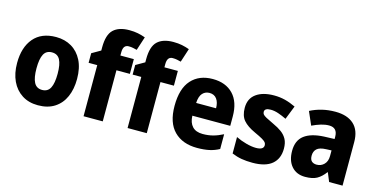

<svg xmlns="http://www.w3.org/2000/svg" viewBox="-76 -1150 3042 1546"><g transform="rotate(15 1445.5 -377.5)"><path d="M540 -276Q540 -191 511.5 -126.5Q483 -62 427 -26Q371 10 289 10Q212 10 156 -26Q100 -62 70 -126Q40 -190 40 -276Q40 -407 104.5 -483Q169 -559 291 -559Q364 -559 420 -526Q476 -493 508 -430Q540 -367 540 -276ZM202 -275Q202 -197 222.5 -157.5Q243 -118 290 -118Q337 -118 357.5 -157.5Q378 -197 378 -276Q378 -354 357.5 -392.5Q337 -431 290 -431Q243 -431 222.5 -392.5Q202 -354 202 -275Z M940 -426H828V0H668V-426H596V-506L669 -548V-574Q669 -680 714 -722.5Q759 -765 846 -765Q886 -765 918 -758.5Q950 -752 980 -741L943 -627Q928 -631 911 -634.5Q894 -638 874 -638Q828 -638 828 -576V-549H940Z M1307 -426H1195V0H1035V-426H963V-506L1036 -548V-574Q1036 -680 1081 -722.5Q1126 -765 1213 -765Q1253 -765 1285 -758.5Q1317 -752 1347 -741L1310 -627Q1295 -631 1278 -634.5Q1261 -638 1241 -638Q1195 -638 1195 -576V-549H1307Z M1597 -559Q1705 -559 1767 -494.5Q1829 -430 1829 -309V-231H1513Q1515 -173 1544.5 -141.5Q1574 -110 1631 -110Q1677 -110 1716.5 -120.5Q1756 -131 1799 -153V-30Q1761 -9 1717.5 0.5Q1674 10 1616 10Q1494 10 1424 -60.5Q1354 -131 1354 -271Q1354 -415 1419 -487Q1484 -559 1597 -559ZM1600 -444Q1565 -444 1542 -419Q1519 -394 1516 -338H1682Q1682 -386 1661 -415Q1640 -444 1600 -444Z M2294 -165Q2294 -81 2240 -35.5Q2186 10 2078 10Q2027 10 1986.5 3Q1946 -4 1905 -21V-158Q1946 -138 1992 -125.5Q2038 -113 2074 -113Q2138 -113 2138 -152Q2138 -164 2131 -174Q2124 -184 2102 -197Q2080 -210 2034 -231Q1968 -261 1936 -298.5Q1904 -336 1904 -402Q1904 -479 1959 -519Q2014 -559 2108 -559Q2156 -559 2199.5 -548Q2243 -537 2289 -515L2244 -401Q2209 -418 2175.5 -429.5Q2142 -441 2111 -441Q2060 -441 2060 -410Q2060 -398 2067 -389Q2074 -380 2095 -368.5Q2116 -357 2159 -337Q2201 -318 2231 -296Q2261 -274 2277.5 -243Q2294 -212 2294 -165Z M2619 -560Q2718 -560 2772.5 -510.5Q2827 -461 2827 -363V0H2715L2685 -73H2682Q2650 -30 2614 -10Q2578 10 2516 10Q2445 10 2403.5 -37Q2362 -84 2362 -166Q2362 -253 2418 -295.5Q2474 -338 2582 -343L2668 -346V-364Q2668 -440 2598 -440Q2566 -440 2531 -429.5Q2496 -419 2458 -401L2410 -511Q2454 -534 2506.5 -547Q2559 -560 2619 -560ZM2623 -249Q2569 -247 2546.5 -226Q2524 -205 2524 -169Q2524 -137 2539.5 -123Q2555 -109 2581 -109Q2618 -109 2643 -134.5Q2668 -160 2668 -204V-251Z"/></g></svg>

Font: Noto Sans Malayalam SemiCondensed ExtraBold
Style: Regular
Weight: 800
Width: 4
Designer: Jelle Bosma - Monotype Design Team
Foundry: Monotype Imaging Inc.
Version: Version 2.104; ttfautohint (v1.8.4.7-5d5b)